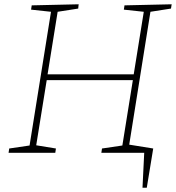

<svg xmlns="http://www.w3.org/2000/svg" viewBox="-20 -713 821 896"><path d="M781 -693 778 -673 682 -658 583 -38 695 -20 665 163H645L653 0H453L456 -20L551 -34L600 -339H198L149 -35L241 -20L238 0H20L23 -20L118 -34L218 -658L125 -668L128 -688L347 -693L345 -673L249 -658L202 -366H604L651 -658L558 -668L561 -688Z"/></svg>

Font: Bitter Pro ExtraLight
Style: Italic
Weight: 275
Italic angle: -9°
Designer: Sol Matas, and Bitter project Authors
Foundry: Sol Matas
Version: Version 1.010